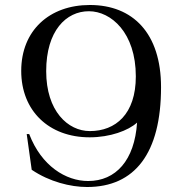

<svg xmlns="http://www.w3.org/2000/svg" viewBox="-20 -734 731 769"><path d="M65 -450C65 -290 176 -184 339 -184C421 -184 494 -211 529 -243C519 -92 444 -9 333 -9C244 -9 146 -69 97 -197H87L107 -54C178 -6 262 15 329 15C520 15 625 -120 625 -385C625 -601 512 -714 340 -714C178 -714 65 -612 65 -450ZM524 -428C524 -277 443 -209 340 -209C252 -209 165 -289 165 -449C165 -611 245 -689 336 -689C425 -689 524 -603 524 -428Z"/></svg>

Font: Sprat
Style: Regular
Weight: 400
Designer: Ethan Nakache
Foundry: Collletttivo
Version: Version 2.000;Glyphs 3.2 (3217)